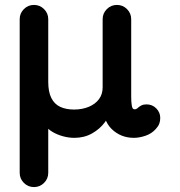

<svg xmlns="http://www.w3.org/2000/svg" viewBox="-20 -545 731 780"><path d="M118 215Q94 215 77 198Q60 181 60 157V-467Q60 -491 77 -508Q94 -525 118 -525Q142 -525 159 -508Q176 -491 176 -467V-212Q176 -172 188.5 -147Q201 -122 224.5 -111Q248 -100 281 -100Q314 -100 340.5 -111Q367 -122 382 -142Q397 -162 397 -190L434 -193V-108Q427 -77 406.5 -49Q386 -21 354 -3Q322 15 282 15Q259 15 235.5 8.5Q212 2 193.5 -9Q175 -20 164 -35L176 -48V157Q176 181 159 198Q142 215 118 215ZM524 15Q471 15 434 -20.5Q397 -56 397 -129V-467Q397 -491 414 -508Q431 -525 455 -525Q479 -525 496 -508Q513 -491 513 -467V-151Q513 -130 515.5 -115.5Q518 -101 526 -101Q530 -101 532 -101.5Q534 -102 538 -105Q545 -112 554 -116.5Q563 -121 575 -121Q599 -121 615 -104.5Q631 -88 631 -66Q631 -53 627 -42.5Q623 -32 613 -21Q596 -2 571 6.5Q546 15 524 15Z"/></svg>

Font: National Park SemiBold
Style: Regular
Weight: 600
Designer: Andrea Herstowski, Ben Hoepner
Version: Version 1.009